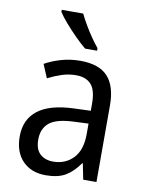

<svg xmlns="http://www.w3.org/2000/svg" viewBox="-87 -827 681 899"><g transform="rotate(10 254.0 -378.0)"><path d="M261 -546Q350 -546 391.5 -501Q433 -456 433 -364V0H370L355 -75H352Q322 -32 286.5 -11Q251 10 193 10Q124 10 83 -32Q42 -74 42 -149Q42 -229 98.5 -273Q155 -317 269 -321L349 -324V-357Q349 -422 324.5 -449Q300 -476 253 -476Q218 -476 184.5 -465Q151 -454 120 -438L93 -502Q127 -521 170 -533.5Q213 -546 261 -546ZM281 -260Q198 -257 164 -229Q130 -201 130 -149Q130 -103 153.5 -81Q177 -59 216 -59Q274 -59 311.5 -98Q349 -137 349 -213V-263ZM235 -766Q246 -743 262 -715.5Q278 -688 296 -662Q314 -636 329 -618V-606H272Q250 -624 222 -652Q194 -680 169.5 -708.5Q145 -737 133 -756V-766Z"/></g></svg>

Font: Noto Sans Gurmukhi UI SemiCondensed
Style: Regular
Weight: 400
Width: 4
Designer: Jelle Bosma - Monotype Design Team
Foundry: Monotype Imaging Inc.
Version: Version 2.004; ttfautohint (v1.8.4.7-5d5b)